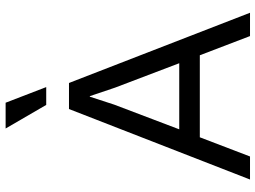

<svg xmlns="http://www.w3.org/2000/svg" viewBox="-136 -796 931 700"><g transform="rotate(-90 330.0 -445.5)"><path d="M363 -743H298L212 -891H306ZM549 0 479 -183H180L110 0H26L283 -660H378L634 0ZM209 -258H450L361 -492L330 -584H328L299 -495Z"/></g></svg>

Font: Work Sans
Style: Regular
Weight: 400
Designer: Wei Huang
Foundry: Wei Huang
Version: Version 1.032;PS 001.032;hotconv 1.0.70;makeotf.lib2.5.58329